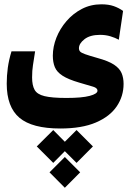

<svg xmlns="http://www.w3.org/2000/svg" viewBox="-20 -427 626 905"><path d="M264.2 178.7Q131.8 178.7 71.8 128.2Q11.7 77.6 11.7 -32.7Q11.7 -70.3 16.8 -107.7Q22 -145 34.2 -185.1H145.5Q139.2 -143.6 135.3 -119.4Q131.3 -95.2 131.3 -62Q131.3 -24.9 143.1 -3.7Q154.8 17.6 189.7 26.1Q224.6 34.7 293.5 34.7Q366.2 34.7 402.8 24.9Q439.5 15.1 439.5 0.5Q439.5 -12.2 419.2 -18.3Q398.9 -24.4 353.5 -37.6Q301.8 -52.7 274.9 -70.1Q248 -87.4 238.5 -110.4Q229 -133.3 229 -164.6Q229 -206.5 245.8 -249.3Q262.7 -292 293.5 -327.6Q324.2 -363.3 366 -385Q407.7 -406.7 458 -406.7Q491.7 -406.7 516.1 -398.2Q540.5 -389.6 560.1 -375.5L540 -239.7Q522.9 -249 500.5 -255.9Q478 -262.7 451.7 -262.7Q404.3 -262.7 378.2 -242.2Q352.1 -221.7 352.1 -199.7Q352.1 -190.4 357.4 -184.3Q362.8 -178.2 381.1 -171.6Q399.4 -165 439 -153.8Q491.2 -139.6 517.6 -122.1Q543.9 -104.5 553.2 -82.3Q562.5 -60.1 562.5 -31.7Q562.5 26.4 530.3 74.2Q498 122.1 431.9 150.4Q365.7 178.7 264.2 178.7ZM340.8 186 418 263.2 340.8 340.8 285.6 285.6 231 340.8 153.3 263.2 231 186 285.6 241.2ZM285.6 313 357.9 385.3 285.6 458 213.4 385.3Z"/></svg>

Font: Cascadia Code NF
Style: Bold
Weight: 700
Monospace: yes
Designer: Aaron Bell
Foundry: Saja Typeworks
Version: Version 2404.023; ttfautohint (v1.8.4)